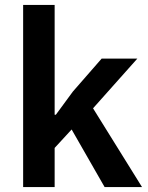

<svg xmlns="http://www.w3.org/2000/svg" viewBox="-20 -760 602 780"><path d="M74 -740H202V-294H207L276 -388L393 -522H538L358 -320L557 0H405L271 -234L202 -159V0H74Z"/></svg>

Font: Plexus Sans SemiBold
Style: Regular
Weight: 600
Version: Version 2.001;PS 002.001;hotconv 1.0.70;makeotf.lib2.5.58329